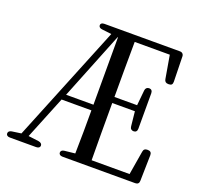

<svg xmlns="http://www.w3.org/2000/svg" viewBox="-122 -837 985 956"><g transform="rotate(20 370.5 -359.5)"><path d="M304 -13H689C702 -13 709 -20 709 -33L712 -170C712 -183 705 -190 692 -190H689C677 -190 670 -185 668 -172L647 -46H446C445 -141 445 -238 445 -349H565L573 -272C574 -259 582 -253 593 -253C604 -253 611 -260 611 -273V-461C611 -474 604 -481 593 -481C582 -481 574 -474 573 -462L565 -381H445C445 -485 445 -581 446 -673H632L653 -551C655 -539 662 -533 674 -533H678C691 -533 697 -539 697 -553L694 -686C694 -698 686 -706 674 -706H274C261 -706 254 -701 254 -692C254 -683 261 -677 273 -676L323 -670L72 -52L23 -45C11 -43 5 -37 5 -28C5 -19 12 -13 25 -13H164C177 -13 184 -19 184 -28C184 -37 177 -43 165 -45L110 -52L202 -279H360C360 -207 360 -129 358 -50L303 -44C291 -43 284 -37 284 -28C284 -19 291 -13 304 -13ZM215 -309 358 -666H360V-309Z"/></g></svg>

Font: 寒蝉锦书宋 CompactLight
Style: Bold
Weight: 400
Width: 4
Designer: 寒蝉锦书宋{Warren} 思源宋体{Ryoko NISHIZUKA 西塚涼子 (kana & ideographs); Frank Grießhammer (Latin, Greek & Cyrillic); Wenlong ZHANG 
Foundry: Adobe & ChillType
Version: Version 2.000;Glyphs 3.1.1 (3135)